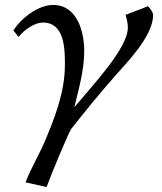

<svg xmlns="http://www.w3.org/2000/svg" viewBox="-20 -484 654 775"><path d="M34 -361 55 -335C80 -366 121 -393 153 -393C241 -393 242 -287 242 -222C242 -108 197 1 159 91C139 138 104 197 83 252L168 271C185 223 258 49 267 37C325 -37 381 -105 444 -177C481 -220 598 -335 598 -423C598 -435 586 -450 577 -459C549 -447 516 -436 487 -424C493 -403 496 -388 496 -372C496 -290 355 -141 280 -51C298 -126 320 -201 320 -278C320 -352 294 -464 194 -464C136 -464 67 -413 34 -361Z"/></svg>

Font: KpRoman
Style: SemiboldItalic
Weight: 600
Italic angle: -11°
Version: Version 0.66